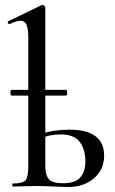

<svg xmlns="http://www.w3.org/2000/svg" viewBox="-20 -745 458 767"><path d="M253 2Q237 2 215 1Q193 0 170 -1Q147 -2 128 -2Q102 -2 77 -1Q52 0 32 0Q29 0 29 -6Q29 -12 32 -12Q71 -12 82 -25Q93 -38 93 -81V-594Q93 -630 86 -646Q79 -662 61 -662Q54 -662 43 -658.5Q32 -655 19 -649Q15 -647 12 -653Q9 -659 13 -660L145 -724Q147 -725 150 -725Q153 -725 157 -722Q161 -719 161 -715V-81Q161 -46 175 -29.5Q189 -13 233 -13Q279 -13 300 -35.5Q321 -58 321 -101Q321 -148 298.5 -178Q276 -208 222 -208Q201 -208 180.5 -204Q160 -200 137 -189L131 -204Q163 -218 195.5 -222.5Q228 -227 257 -227Q396 -227 396 -123Q396 -68 355.5 -33Q315 2 253 2ZM27 -363Q23 -363 22 -369Q21 -375 22 -380.5Q23 -386 27 -386H242Q247 -386 248 -380.5Q249 -375 248 -369Q247 -363 242 -363Z"/></svg>

Font: Cormorant Medium
Style: Regular
Weight: 500
Designer: Christian Thalmann (Catharsis Fonts)
Foundry: Catharsis Fonts
Version: Version 4.000